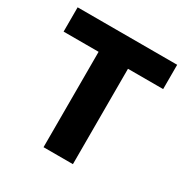

<svg xmlns="http://www.w3.org/2000/svg" viewBox="-153 -788 888 917"><g transform="rotate(30 290.5 -330.0)"><path d="M209 0V-526H16V-660H565V-526H371V0Z"/></g></svg>

Font: Bricolage Grotesque 10pt ExtraBold
Style: Regular
Weight: 800
Designer: Mathieu Triay
Foundry: Atelier Triay
Version: Version 1.000; ttfautohint (v1.8.4.7-5d5b);gftools[0.9.32]